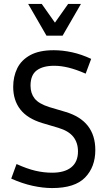

<svg xmlns="http://www.w3.org/2000/svg" viewBox="-20 -945 546 975"><path d="M245 -68Q308 -68 342 -95.5Q376 -123 376 -176Q376 -220 352.5 -250Q329 -280 276 -296L195 -320Q119 -343 83 -389.5Q47 -436 47 -504Q47 -556 67.5 -598Q88 -640 133.5 -665Q179 -690 253 -690Q298 -690 346 -679.5Q394 -669 443 -646L415 -571Q367 -592 328.5 -601.5Q290 -611 255 -611Q198 -611 166.5 -587.5Q135 -564 135 -510Q135 -471 156 -444.5Q177 -418 231 -401L312 -377Q464 -332 464 -183Q464 -97 412 -43.5Q360 10 245 10Q198 10 145.5 -1.5Q93 -13 37 -38L64 -112Q117 -88 159.5 -78Q202 -68 245 -68ZM391 -925 298 -764H216L123 -925H192L259 -830L326 -925Z"/></svg>

Font: Inria Sans
Style: Regular
Weight: 400
Designer: Black Foundry Team
Foundry: Black Foundry
Version: Version 1.2; ttfautohint (v1.8.3)